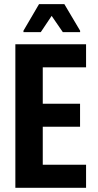

<svg xmlns="http://www.w3.org/2000/svg" viewBox="-20 -900 468 920"><path d="M53.6 0V-688H392.4V-577.4H184.9V-402.9H363.6V-292.7H184.9V-110.6H392.4V0ZM92.4 -745.9V-752.8L167.1 -880.3H288.3L363.9 -752.8V-745.9H281.1L227.5 -823.9L175.3 -745.9Z"/></svg>

Font: Saira Thin Condensed
Style: Regular
Weight: 100
Width: 3
Version: Version 1.101